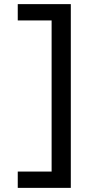

<svg xmlns="http://www.w3.org/2000/svg" viewBox="-20 -720 443 930"><path d="M66 190V111H230V-621H66V-700H323V190Z"/></svg>

Font: Lexend
Style: Regular
Weight: 400
Designer: Bonnie Shaver-Troup, Thomas Jockin
Foundry: Lexend
Version: Version 1.007; ttfautohint (v1.8.3)